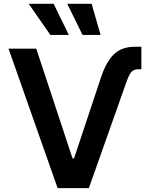

<svg xmlns="http://www.w3.org/2000/svg" viewBox="-20 -981 782 1001"><path d="M443.2 0H280.5L24.5 -727.3H169L358.3 -154.8H365.8L504.6 -571.7Q531.6 -655.5 572.1 -696.4Q612.6 -737.2 683.2 -737.2H717V-620H701.7Q675.8 -620 663.7 -604.2Q651.6 -588.4 640.3 -556.8ZM338.8 -799H242.5L129.6 -961.3H259.6ZM504.3 -799H410.2L330.6 -961.3H457.7Z"/></svg>

Font: Linik Sans SemiBold
Style: Regular
Weight: 600
Designer: Rasmus Andersson (font), Cristiano Sobral (main changes)
Foundry: rsms
Version: Version 3.018;June 1, 2022;FontCreator 14.0.0.2814 64-bit; t